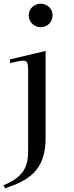

<svg xmlns="http://www.w3.org/2000/svg" viewBox="-49 -790 400 1044"><path d="M172 -642C138 -642 107 -670 107 -707C107 -741 136 -770 172 -770C207 -770 237 -743 237 -707C237 -669 207 -642 172 -642ZM-29 217 -22 234C94 195 199 146 199 -38V-513L5 -467V-447C82 -462 104 -478 104 -411V30C104 110 84 171 -29 217Z"/></svg>

Font: Ortica Linear
Style: Regular
Weight: 400
Designer: Benedetta Bovani
Foundry: Collletttivo
Version: Version 2.000;Glyphs 3.1.2 (3151)